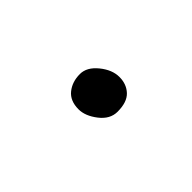

<svg xmlns="http://www.w3.org/2000/svg" viewBox="-5 -720 511 511"><g transform="rotate(-45 250.0 -465.0)"><path d="M261 -394Q233 -394 212.5 -420.5Q192 -447 192 -472Q192 -504 212 -520Q232 -536 261 -536Q287 -536 308.5 -509.5Q330 -483 330 -456Q330 -429 313.5 -411.5Q297 -394 261 -394Z"/></g></svg>

Font: Moon Stars Kai HW
Style: Bold
Weight: 700
Designer: GuiWonder
Version: Version 1.101